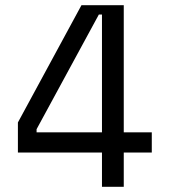

<svg xmlns="http://www.w3.org/2000/svg" viewBox="-20 -720 652 740"><path d="M294 -700H457V-210H565V-132H457V0H373V-132H49V-248ZM121 -222V-210H373V-664H361Z"/></svg>

Font: Space Mono
Style: Regular
Weight: 400
Monospace: yes
Designer: Colophon Foundry / Benjamin Critton
Foundry: Colophon Foundry
Version: Version 1.000;PS 1.003;hotconv 1.0.81;makeotf.lib2.5.63406